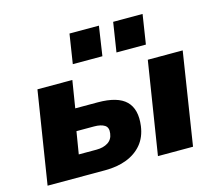

<svg xmlns="http://www.w3.org/2000/svg" viewBox="-105 -881 1156 1015"><g transform="rotate(-15 473.0 -373.5)"><path d="M35 0 115 -506H306L282 -357H405Q514 -357 559.5 -312Q605 -267 593 -177Q585 -118 552.5 -79Q520 -40 468.5 -20Q417 0 350 0ZM237 -117H334Q372 -117 397 -133Q422 -149 426 -181Q431 -213 411 -226Q391 -239 353 -239H257ZM639 0 719 -506H910L831 0ZM569 -586 594 -747H755L730 -586ZM330 -586 355 -747H516L492 -586Z"/></g></svg>

Font: Nunito Sans 7pt Black
Style: Italic
Weight: 900
Italic angle: -9°
Version: Version 3.101;gftools[0.9.27]